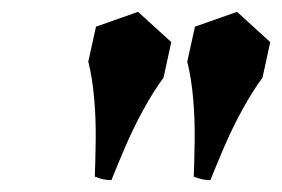

<svg xmlns="http://www.w3.org/2000/svg" viewBox="-20 -771 476 324"><path d="M142 -726 213 -751 269 -700 256 -640Q239 -617 222 -586Q205 -555 191.5 -523.5Q178 -492 168 -467Q154 -467 140 -473Q141 -500 141.5 -534.5Q142 -569 139 -604Q136 -639 129 -667ZM309 -726 380 -751 436 -700 423 -640Q406 -617 389 -586Q372 -555 358.5 -523.5Q345 -492 335 -467Q321 -467 307 -473Q308 -500 308.5 -534.5Q309 -569 306 -604Q303 -639 296 -667Z"/></svg>

Font: Poltawski Nowy SemiBold
Style: Italic
Weight: 600
Italic angle: -12°
Version: Version 1.001;gftools[0.9.25]